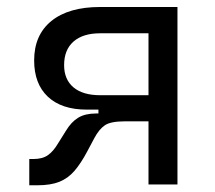

<svg xmlns="http://www.w3.org/2000/svg" viewBox="-20 -538 626 560"><path d="M232.9 -218.3Q159.7 -218.3 119.6 -255.9Q79.6 -293.5 79.6 -361.8Q79.6 -436 129.9 -476.8Q180.2 -517.6 272 -517.6H497.6V0H413.1V-184.1H344.2Q302.7 -184.1 285.9 -172.6Q269 -161.1 255.4 -135.7L234.4 -96.2Q216.3 -62 197.5 -40Q178.7 -18.1 153.3 -7.8Q127.9 2.4 88.9 2.4H65.4V-74.2H77.6Q103.5 -74.2 119.4 -85.2Q135.3 -96.2 148.9 -119.1L172.4 -156.7Q188 -182.6 208.3 -194.8Q228.5 -207 260.3 -207H267.1V-218.3ZM413.1 -260.3V-440.9H272Q221.7 -440.9 194.3 -416.7Q167 -392.6 167 -348.1Q167 -306.2 194.3 -283.2Q221.7 -260.3 272 -260.3Z"/></svg>

Font: Cascadia Code PL SemiLight
Style: Regular
Weight: 350
Monospace: yes
Designer: Aaron Bell
Foundry: Saja Typeworks
Version: Version 2404.023; ttfautohint (v1.8.4)